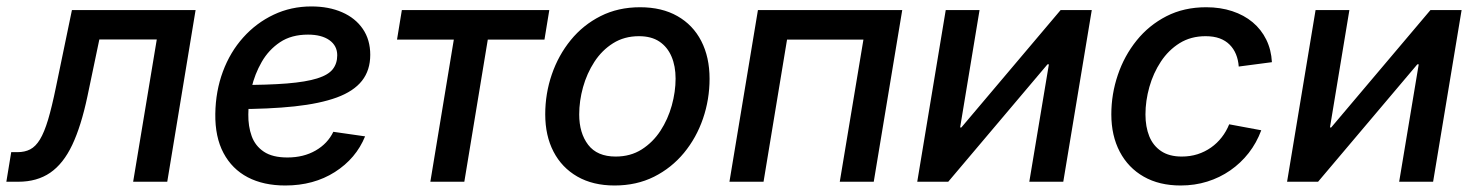

<svg xmlns="http://www.w3.org/2000/svg" viewBox="-55 -567 4603 599"><path d="M-35.2 0 -20 -92.3H-0.5Q22.5 -92.3 39.3 -101.1Q56.2 -109.9 69.6 -131.8Q83 -153.8 95 -193.6Q106.9 -233.4 119.6 -295.4L169.4 -535.6H555.2L466.8 0H360.4L434.1 -443.8H254.9L217.8 -266.6Q198.2 -173.8 170.4 -115Q142.6 -56.2 101.6 -28.1Q60.5 0 2 0Z M835 11.7Q767.1 11.7 718 -13.9Q668.9 -39.6 642.3 -89.6Q615.7 -139.6 616.7 -211.9Q617.7 -282.7 640.4 -343.8Q663.1 -404.8 703.9 -450.2Q744.6 -495.6 798.8 -521.2Q853 -546.9 916.5 -546.9Q970.7 -546.9 1012.2 -528.8Q1053.7 -510.7 1076.9 -476.8Q1100.1 -442.9 1100.1 -396Q1100.1 -347.7 1074.2 -314.9Q1048.3 -282.2 995.8 -262.9Q943.4 -243.7 863.8 -235.1Q784.2 -226.6 677.2 -226.6L689.9 -301.8Q780.8 -301.8 840.3 -306.6Q899.9 -311.5 934.3 -322.3Q968.8 -333 982.9 -350.8Q997.1 -368.7 997.1 -394.5Q997.1 -424.3 972.7 -441.7Q948.2 -459 905.8 -459Q854 -459 818.6 -435.3Q783.2 -411.6 761.5 -373.8Q739.7 -335.9 729.7 -292.7Q719.7 -249.5 719.7 -210Q719.2 -172.9 730.2 -142.3Q741.2 -111.8 768.1 -93.8Q794.9 -75.7 841.8 -75.7Q892.1 -75.7 929.7 -97.4Q967.3 -119.1 984.9 -155.8L1084 -141.6Q1055.7 -72.3 989.7 -30.3Q923.8 11.7 835 11.7Z M1287.6 0 1360.8 -443.4H1183.6L1198.7 -535.6H1658.7L1643.6 -443.4H1466.8L1393.6 0Z M1862.3 11.7Q1794.9 11.7 1746.3 -16.1Q1697.8 -43.9 1671.9 -93.8Q1646 -143.6 1646 -210.4Q1646 -274.9 1666.5 -334.7Q1687 -394.5 1725.6 -441.9Q1764.2 -489.3 1818.8 -516.8Q1873.5 -544.4 1941.9 -544.4Q2009.8 -544.4 2058.3 -516.8Q2106.9 -489.3 2132.8 -439Q2158.7 -388.7 2158.7 -321.3Q2158.7 -256.8 2138.2 -197Q2117.7 -137.2 2078.9 -90.1Q2040 -43 1985.4 -15.6Q1930.7 11.7 1862.3 11.7ZM1865.7 -78.6Q1912.1 -78.6 1947 -100.8Q1981.9 -123 2005.4 -158.9Q2028.8 -194.8 2040.8 -237.8Q2052.7 -280.8 2052.7 -321.8Q2052.7 -360.8 2040 -390.6Q2027.3 -420.4 2002.2 -437.3Q1977.1 -454.1 1938.5 -454.1Q1892.6 -454.1 1857.7 -432.1Q1822.8 -410.2 1799.3 -374Q1775.9 -337.9 1763.9 -294.9Q1752 -252 1752 -210Q1752 -151.9 1780 -115.2Q1808.1 -78.6 1865.7 -78.6Z M2759.8 -535.6 2670.9 0H2564.9L2638.7 -443.4H2400.4L2327.1 0H2220.7L2309.6 -535.6Z M3262.2 0H3156.2L3217.3 -366.2H3212.9L2903.3 0H2806.6L2895.5 -535.6H3001L2940.4 -169.4H2944.3L3253.9 -535.6H3351.1Z M3628.4 11.7Q3561.5 11.7 3513.2 -15.9Q3464.8 -43.5 3438.5 -93.5Q3412.1 -143.6 3412.1 -210.4Q3412.1 -273.4 3432.4 -333.3Q3452.6 -393.1 3491 -440.7Q3529.3 -488.3 3584 -516.4Q3638.7 -544.4 3708 -544.4Q3752.4 -544.4 3789.3 -532.2Q3826.2 -520 3853 -497.6Q3879.9 -475.1 3895.5 -443.4Q3911.1 -411.6 3913.1 -373L3809.6 -359.4Q3808.1 -380.4 3801 -397.7Q3793.9 -415 3781.2 -427.7Q3768.6 -440.4 3750 -447.3Q3731.4 -454.1 3706.1 -454.1Q3660.2 -454.1 3625.2 -432.4Q3590.3 -410.6 3566.7 -374.8Q3543 -338.9 3530.8 -295.7Q3518.6 -252.4 3518.6 -210Q3518.6 -171.4 3530.5 -141.8Q3542.5 -112.3 3567.6 -95.5Q3592.8 -78.6 3631.8 -78.6Q3658.2 -78.6 3681.2 -85.9Q3704.1 -93.3 3723.1 -106.7Q3742.2 -120.1 3756.6 -138.7Q3771 -157.2 3779.8 -179.2L3879.9 -160.6Q3865.2 -121.1 3840.6 -89.6Q3815.9 -58.1 3783.2 -35.4Q3750.5 -12.7 3711.4 -0.5Q3672.4 11.7 3628.4 11.7Z M4416 0H4310.1L4371.1 -366.2H4366.7L4057.1 0H3960.4L4049.3 -535.6H4154.8L4094.2 -169.4H4098.1L4407.7 -535.6H4504.9Z"/></svg>

Font: Inter 20pt Medium
Style: Italic
Weight: 500
Italic angle: -9.3988°
Version: Version 4.001;git-66647c0bb